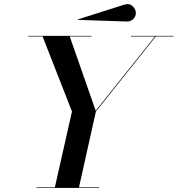

<svg xmlns="http://www.w3.org/2000/svg" viewBox="-20 -927 876 947"><path d="M603 -821 364 -829 363 -831 593 -904Q617 -912.2 633.5 -897Q650 -881.8 650 -863Q650 -844.2 635.9 -831.9Q621.8 -819.5 603 -821ZM160 -3H250.6L335 -377L190.1 -747H119V-750H431V-747H324L452 -381L744.2 -747H626V-750H836V-747H748.2L453 -377L369.6 -3H469V0H160Z"/></svg>

Font: Bodoni* 72 Medium
Style: Italic
Weight: 500
Italic angle: -13°
Version: Version 1.002; ttfautohint (v0.97) -l 8 -r 50 -G 200 -x 14 -